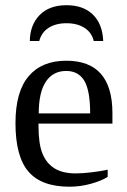

<svg xmlns="http://www.w3.org/2000/svg" viewBox="-20 -703 484 733"><path d="M127 -231V-222.2Q127 -154.8 141.8 -117.4Q156.7 -80.1 187.7 -60.5Q218.8 -41 269 -41Q295.4 -41 331.5 -45.4Q367.7 -49.8 391.1 -55.2V-27.8Q367.7 -12.7 327.4 -1.5Q287.1 9.8 245.1 9.8Q138.2 9.8 88.6 -47.9Q39.1 -105.5 39.1 -232.9Q39.1 -353 89.4 -412.1Q139.6 -471.2 232.9 -471.2Q409.2 -471.2 409.2 -271V-231ZM232.9 -432.1Q182.1 -432.1 155 -391.1Q127.9 -350.1 127.9 -270H324.2Q324.2 -357.4 301.8 -394.8Q279.3 -432.1 232.9 -432.1ZM233.9 -683.1Q298.3 -683.1 335 -647Q371.6 -610.8 374 -546.4H337.9Q330.1 -579.1 302.5 -596.7Q274.9 -614.3 233.9 -614.3Q192.9 -614.3 165.5 -596.7Q138.2 -579.1 129.9 -546.4H93.8Q94.7 -607.9 131.3 -645.5Q168 -683.1 233.9 -683.1Z"/></svg>

Font: Times New Roman
Style: Regular
Weight: 400
Designer: Steve Matteson
Foundry: Ascender Corporation
Version: Version 2.00.3